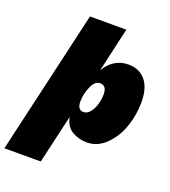

<svg xmlns="http://www.w3.org/2000/svg" viewBox="-229 -816 1008 1141"><g transform="rotate(20 275.5 -245.0)"><path d="M456 -510Q525 -510 564.5 -462.5Q604 -415 604 -325Q604 -245 578 -169.5Q552 -94 499.5 -42Q447 10 380 10Q327 10 285.5 -15Q244 -40 233 -98L162 210H-68L142 -700H372L308 -420Q362 -510 456 -510ZM300 -153Q325 -153 344 -180Q363 -207 370 -237Q377 -267 377 -291Q377 -348 335 -348Q302 -348 281.5 -300Q261 -252 261 -205Q261 -153 300 -153Z"/></g></svg>

Font: Elaine Sans Black
Style: Italic
Weight: 900
Italic angle: -13°
Designer: Wei Huang
Foundry: Wei Huang
Version: Version 2.001;December 24, 2019;FontCreator 12.0.0.2547 64-b